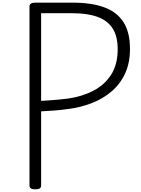

<svg xmlns="http://www.w3.org/2000/svg" viewBox="-20 -1418 1068 1452"><path d="M247 14Q203 14 203 -14V-1370Q203 -1384 214.5 -1391Q226 -1398 248 -1398H529Q671 -1398 767.5 -1363Q864 -1328 913.5 -1251Q963 -1174 963 -1048Q963 -941 925.5 -861Q888 -781 823 -726Q758 -671 674.5 -638.5Q591 -606 498 -594Q441 -586 388.5 -582Q336 -578 291 -576V-14Q291 0 280 7Q269 14 247 14ZM291 -655Q318 -657 351 -659Q384 -661 421 -664.5Q458 -668 497 -673Q601 -688 685.5 -731.5Q770 -775 820 -852.5Q870 -930 870 -1046Q870 -1144 831.5 -1203.5Q793 -1263 717 -1290.5Q641 -1318 529 -1318H291Z"/></svg>

Font: Playwrite FR Trad
Style: Regular
Weight: 400
Designer: Veronika Burian, José Scaglione
Foundry: TypeTogether
Version: Version 1.000